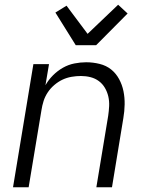

<svg xmlns="http://www.w3.org/2000/svg" viewBox="-20 -791 640 811"><path d="M35 0 121 -520H187L172 -431Q185 -454 204 -473Q223 -492 246 -505Q269 -518 294.5 -523Q320 -528 344 -528Q373 -528 401 -521Q429 -514 449.5 -497.5Q470 -481 483 -457Q496 -433 501.5 -406Q507 -379 506.5 -350Q506 -321 501 -292L453 0H387L437 -302Q440 -322 441 -343Q442 -364 437.5 -383.5Q433 -403 423 -420Q413 -437 397.5 -448.5Q382 -460 362.5 -465Q343 -470 322 -470Q302 -470 282 -466.5Q262 -463 244 -454.5Q226 -446 209.5 -432Q193 -418 181.5 -400.5Q170 -383 164 -364Q158 -345 155 -325L101 0ZM300 -600 214 -738 261 -767 350 -648 479 -771 519 -734 386 -600Z"/></svg>

Font: Iosevka Aile Light Oblique
Style: Regular
Weight: 300
Italic angle: -9°
Designer: Belleve Invis
Foundry: Belleve Invis
Version: Version 31.1.0; ttfautohint (v1.8.4)